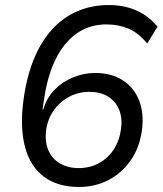

<svg xmlns="http://www.w3.org/2000/svg" viewBox="-20 -734 646 763"><path d="M295 9Q208 9 153.5 -32.5Q99 -74 79 -151.5Q59 -229 73 -334Q85 -426 113.5 -496.5Q142 -567 185.5 -615.5Q229 -664 286.5 -689Q344 -714 413 -714Q453 -714 488 -704.5Q523 -695 552.5 -676Q582 -657 606 -628L565 -561Q531 -603 491 -620Q451 -637 403 -637Q353 -637 312 -617Q271 -597 239.5 -559Q208 -521 186.5 -465.5Q165 -410 155 -339L149 -299H152Q166 -346 197.5 -378Q229 -410 271.5 -427Q314 -444 358 -444Q422 -444 467 -415.5Q512 -387 532.5 -335.5Q553 -284 544 -216Q535 -148 499.5 -97Q464 -46 411 -18.5Q358 9 295 9ZM293 -66Q338 -66 374 -86Q410 -106 432.5 -141Q455 -176 461 -222Q467 -266 453 -299Q439 -332 409 -350.5Q379 -369 336 -369Q291 -369 254 -349Q217 -329 193 -294.5Q169 -260 163 -215Q158 -171 172 -137.5Q186 -104 217.5 -85Q249 -66 293 -66Z"/></svg>

Font: Nunito Sans 7pt
Style: Italic
Weight: 400
Italic angle: -9°
Designer: Vernon Adams
Foundry: Vernon Adams
Version: Version 3.101;gftools[0.9.27]